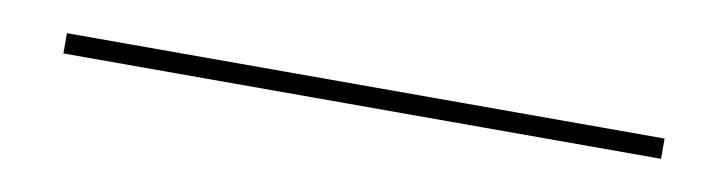

<svg xmlns="http://www.w3.org/2000/svg" viewBox="-20 55 637 168"><g transform="rotate(10 298.5 139.0)"><path d="M564 148H33V130H564Z"/></g></svg>

Font: IBM Plex Sans JP Thin
Style: Regular
Weight: 100
Designer: Mike Abbink; Paul van der Laan; Pieter van Rosmalen; Wujin Sim; Yejin Wi; Jinhee Kim; Boomi Park; Yona Kim; Kichan Ma
Foundry: Sandoll Inc.
Version: Version 1.001